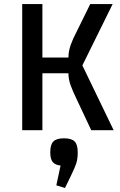

<svg xmlns="http://www.w3.org/2000/svg" viewBox="-20 -645 593 951"><path d="M90 0ZM543 0H432L359 -155Q340 -194 329.5 -223.5Q319 -253 319 -282H190V0H90V-625H190V-360H319Q319 -390 329.5 -420.5Q340 -451 359 -487L427 -625H538L388 -321ZM259 273 280 175Q253 172 241 157.5Q229 143 229 109Q229 71 244.5 55.5Q260 40 297 40Q334 40 349.5 55.5Q365 71 365 109Q365 142 358 163.5Q351 185 333 222L302 286Z"/></svg>

Font: Changa
Style: Regular
Weight: 400
Designer: Eduardo Rodriguez Tunni
Foundry: Eduardo Rodriguez Tunni
Version: Version 2.002; ttfautohint (v1.5.10-5e6f)